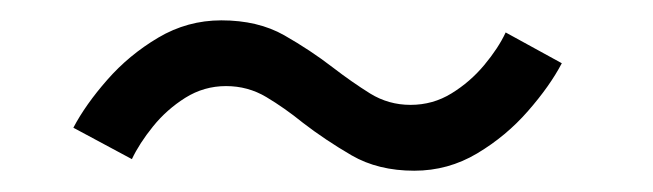

<svg xmlns="http://www.w3.org/2000/svg" viewBox="-20 -424 626 184"><path d="M518.4 -363.4Q507 -341.6 486 -317.6Q465.1 -293.6 437.3 -277Q409.5 -260.4 377 -260.4Q342.4 -260.4 317 -275.1Q291.6 -289.9 270.2 -306.4Q252.8 -320.5 235.2 -331Q217.6 -341.5 196.6 -341.5Q175.5 -341.5 157.6 -330.3Q139.8 -319.1 126.7 -302.9Q113.6 -286.7 106.4 -271.5L50.3 -301.6Q61.9 -323.7 82.8 -347.5Q103.6 -371.3 131.6 -387.9Q159.6 -404.5 192.1 -404.5Q227.2 -404.5 252.4 -390.2Q277.5 -375.9 298.9 -359.4Q317.1 -345.4 334.7 -334.4Q352.4 -323.5 373.4 -323.5Q394.9 -323.5 412.7 -334.5Q430.6 -345.5 444.1 -361.7Q457.6 -377.9 464.6 -392.9Z"/></svg>

Font: League Spartan Extralight
Style: Regular
Weight: 200
Foundry: The League of Moveable Type
Version: Version 2.300; ttfautohint (v1.8.3)